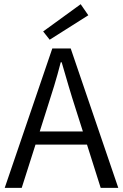

<svg xmlns="http://www.w3.org/2000/svg" viewBox="-20 -912 598 932"><path d="M554.2 0H468.8L402.3 -210H152.3L85.4 0H2.9L233.9 -676.8H323.2ZM207 -381.3 172.9 -273.9H382.3L348.1 -381.3Q329.6 -438.5 313 -494.6Q296.4 -550.8 279.3 -609.9H274.9Q259.8 -550.8 242.7 -494.6Q225.6 -438.5 207 -381.3ZM221.2 -719.2 189.5 -759.3 371.6 -891.6 408.7 -837.9Z"/></svg>

Font: Akatab
Style: Regular
Weight: 400
Designer: SIL Global
Foundry: SIL Global
Version: Version 4.100